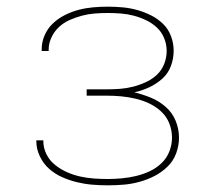

<svg xmlns="http://www.w3.org/2000/svg" viewBox="-20 -548 640 576"><path d="M303 8Q280 8 256.5 6Q233 4 210.5 -1.5Q188 -7 166.5 -16.5Q145 -26 127.5 -41.5Q110 -57 99.5 -79Q89 -101 89 -124Q89 -125 89 -125.5Q89 -126 89 -127H110Q110 -126 110 -125.5Q110 -125 110 -125Q110 -104 119.5 -85Q129 -66 145.5 -53Q162 -40 181 -31.5Q200 -23 220.5 -18.5Q241 -14 261.5 -12.5Q282 -11 303 -11Q324 -11 345.5 -13Q367 -15 388 -20Q409 -25 428.5 -34Q448 -43 464 -58Q480 -73 488 -93.5Q496 -114 496 -135Q496 -157 488 -177.5Q480 -198 464 -213Q448 -228 428 -237.5Q408 -247 386.5 -252Q365 -257 343.5 -259Q322 -261 300 -261H240V-280H300Q320 -280 340 -281.5Q360 -283 379.5 -288Q399 -293 417.5 -301.5Q436 -310 450.5 -323.5Q465 -337 472.5 -356Q480 -375 480 -395Q480 -415 472.5 -433.5Q465 -452 450.5 -465.5Q436 -479 418 -487.5Q400 -496 381 -501Q362 -506 342.5 -507.5Q323 -509 303 -509Q284 -509 264.5 -507.5Q245 -506 226 -501Q207 -496 189 -488Q171 -480 157 -467Q143 -454 134.5 -436Q126 -418 126 -399Q126 -398 126 -397Q126 -396 126 -395H105Q105 -396 105 -397Q105 -398 105 -400Q105 -422 114 -442.5Q123 -463 139 -478Q155 -493 175 -503Q195 -513 216 -518.5Q237 -524 259 -526Q281 -528 303 -528Q325 -528 347.5 -526Q370 -524 391.5 -518Q413 -512 433 -502Q453 -492 469 -476.5Q485 -461 493 -439.5Q501 -418 501 -396Q501 -372 492.5 -349.5Q484 -327 466.5 -311.5Q449 -296 427.5 -286Q406 -276 383 -271Q408 -265 432.5 -255Q457 -245 477 -227.5Q497 -210 507 -185.5Q517 -161 517 -135Q517 -111 508.5 -88Q500 -65 482.5 -48Q465 -31 443.5 -20Q422 -9 398.5 -2.5Q375 4 351 6Q327 8 303 8Z"/></svg>

Font: Zed Sans Thin Extended
Style: Regular
Weight: 100
Width: 7
Designer: Belleve Invis
Foundry: Belleve Invis
Version: Version 1.0.0; ttfautohint (v1.8.4)